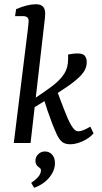

<svg xmlns="http://www.w3.org/2000/svg" viewBox="-20 -674 479 905"><path d="M45 0 109 -517Q111 -534 113 -551Q115 -568 115 -575Q115 -587 108 -592.5Q101 -598 90 -598H51L56 -631Q111 -654 148 -654Q172 -654 182.5 -643Q193 -632 193 -609Q193 -600 191.5 -586Q190 -572 188 -557L124 0ZM311 6Q287 6 273 -5Q259 -16 246 -44Q236 -66 225 -94.5Q214 -123 203.5 -154Q193 -185 184 -215L248 -248Q255 -228 264 -205Q273 -182 281.5 -159.5Q290 -137 298.5 -117.5Q307 -98 315 -85Q323 -71 330.5 -63.5Q338 -56 348 -55Q359 -55 373 -60.5Q387 -66 406 -77L421 -45Q399 -21 368 -7.5Q337 6 311 6ZM125 -158 132 -203Q189 -240 226.5 -268.5Q264 -297 282.5 -326Q301 -355 301 -395V-417Q311 -419 322.5 -420.5Q334 -422 345 -422Q372 -422 380.5 -410Q389 -398 389 -381Q389 -359 377 -339Q365 -319 335.5 -294.5Q306 -270 254.5 -237.5Q203 -205 125 -158ZM141 211 127 188Q145 176 158.5 161.5Q172 147 173 130Q173 123 170.5 120.5Q168 118 163 114Q156 110 151.5 102.5Q147 95 147 84Q147 66 160 53Q173 40 192 40Q212 40 225.5 54.5Q239 69 239 95Q239 130 212.5 162.5Q186 195 141 211Z"/></svg>

Font: Rasa
Style: Italic
Weight: 400
Italic angle: -7.10001°
Designer: Anna Giedrys (Yrsa+Rasa design), David Brezina (Yrsa art-direction, Rasa art-direction, design)
Foundry: Rosetta Type Foundry
Version: Version 2.004